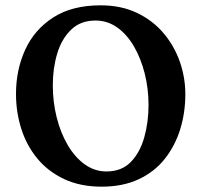

<svg xmlns="http://www.w3.org/2000/svg" viewBox="-20 -690 755 720"><path d="M357 -670Q434 -670 493 -642Q552 -614 592.5 -566.5Q633 -519 654 -459.5Q675 -400 675 -337Q675 -268 656 -206Q637 -144 598.5 -95Q560 -46 500.5 -18Q441 10 361 10Q281 10 220.5 -18.5Q160 -47 120 -95.5Q80 -144 60 -206.5Q40 -269 40 -338Q40 -428 74.5 -503.5Q109 -579 179.5 -624.5Q250 -670 357 -670ZM537 -296Q537 -358 522.5 -415Q508 -472 482 -516.5Q456 -561 419.5 -587Q383 -613 338 -613Q282 -613 246.5 -578.5Q211 -544 194.5 -489Q178 -434 178 -370Q178 -308 192.5 -250Q207 -192 234 -146Q261 -100 298 -73.5Q335 -47 379 -47Q436 -47 470.5 -82.5Q505 -118 521 -175Q537 -232 537 -296Z"/></svg>

Font: Alkalami
Style: Regular
Weight: 400
Designer: Becca Hirsbrunner Spalinger
Foundry: SIL International
Version: Version 2.000